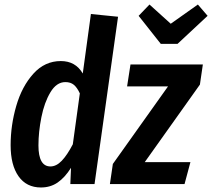

<svg xmlns="http://www.w3.org/2000/svg" viewBox="-20 -814 938 849"><path d="M502 -740 398 0H291L294 -72Q267 -29 235 -7Q203 15 161 15Q97 15 62 -34.5Q27 -84 27 -172Q27 -260 52 -346Q77 -432 127.5 -488Q178 -544 249 -544Q314 -544 346 -489L382 -752ZM150 -171Q150 -78 203 -78Q229 -78 253 -103Q277 -128 302 -176L333 -401Q321 -427 306.5 -439Q292 -451 269 -451Q230 -451 203 -406Q176 -361 163 -295.5Q150 -230 150 -171ZM877 -529 864 -440 620 -97H822L796 0H466L479 -89L723 -432H542L557 -529ZM855 -794 898 -744 765 -620H691L593 -744L641 -794L735 -709Z"/></svg>

Font: Fira Sans Extra Condensed Medium
Style: Italic
Weight: 500
Width: 3
Italic angle: -8°
Designer: Carrois Corporate & Edenspiekermann AG
Foundry: Carrois Corporate GbR & Edenspiekermann AG
Version: Version 4.203